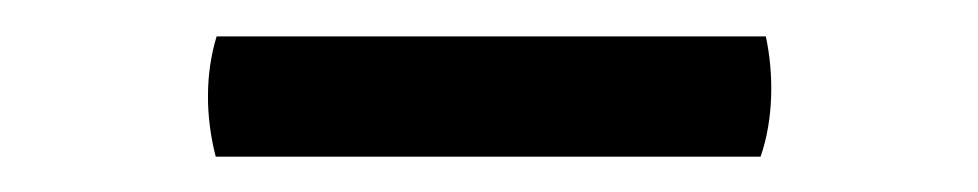

<svg xmlns="http://www.w3.org/2000/svg" viewBox="-20 -753 540 106"><path d="M99.1 -666.5H399.9C407.2 -687.5 407.2 -712.4 402.8 -732.9H99.6C93.3 -712.4 93.3 -689 99.1 -666.5Z"/></svg>

Font: Basic
Style: Regular
Weight: 400
Designer: Magnus Gaarde
Foundry: Magnus Gaarde
Version: Version 1.001